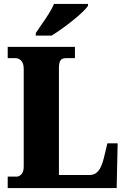

<svg xmlns="http://www.w3.org/2000/svg" viewBox="-20 -951 638 971"><path d="M19 0V-58H66Q77 -58 88.5 -70Q100 -82 100 -109V-602Q100 -631 87.5 -644Q75 -657 58 -657H19V-714H359V-657H316Q292 -657 285 -644.5Q278 -632 278 -605V-66H435Q459 -66 476 -85Q493 -104 505 -151L523 -226H575L570 0ZM161 -784Q174 -804 192 -829.5Q210 -855 227 -882Q244 -909 253 -931H425V-921Q416 -908 395.5 -888.5Q375 -869 347.5 -847Q320 -825 292 -805Q264 -785 241 -771H161Z"/></svg>

Font: Noto Serif Lao Condensed Black
Style: Regular
Weight: 900
Width: 3
Designer: Monotype Design Team
Foundry: Monotype Imaging Inc.
Version: Version 2.003; ttfautohint (v1.8.4.7-5d5b)